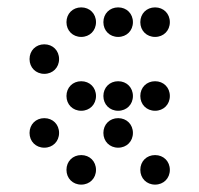

<svg xmlns="http://www.w3.org/2000/svg" viewBox="-20 -510 540 520"><path d="M200 -410C223 -410 240 -427 240 -450C240 -473 223 -490 200 -490C177 -490 160 -473 160 -450C160 -427 177 -410 200 -410ZM300 -410C323 -410 340 -427 340 -450C340 -473 323 -490 300 -490C277 -490 260 -473 260 -450C260 -427 277 -410 300 -410ZM400 -410C423 -410 440 -427 440 -450C440 -473 423 -490 400 -490C377 -490 360 -473 360 -450C360 -427 377 -410 400 -410ZM100 -310C123 -310 140 -327 140 -350C140 -373 123 -390 100 -390C77 -390 60 -373 60 -350C60 -327 77 -310 100 -310ZM200 -210C223 -210 240 -227 240 -250C240 -273 223 -290 200 -290C177 -290 160 -273 160 -250C160 -227 177 -210 200 -210ZM300 -210C323 -210 340 -227 340 -250C340 -273 323 -290 300 -290C277 -290 260 -273 260 -250C260 -227 277 -210 300 -210ZM400 -210C423 -210 440 -227 440 -250C440 -273 423 -290 400 -290C377 -290 360 -273 360 -250C360 -227 377 -210 400 -210ZM100 -110C123 -110 140 -127 140 -150C140 -173 123 -190 100 -190C77 -190 60 -173 60 -150C60 -127 77 -110 100 -110ZM300 -110C323 -110 340 -127 340 -150C340 -173 323 -190 300 -190C277 -190 260 -173 260 -150C260 -127 277 -110 300 -110ZM200 -10C223 -10 240 -27 240 -50C240 -73 223 -90 200 -90C177 -90 160 -73 160 -50C160 -27 177 -10 200 -10ZM400 -10C423 -10 440 -27 440 -50C440 -73 423 -90 400 -90C377 -90 360 -73 360 -50C360 -27 377 -10 400 -10Z"/></svg>

Font: TINY 5x3 80
Style: Regular
Weight: 200
Designer: Jack Halten Fahnestock
Foundry: Velvetyne Type Foundry
Version: Version 1.002;hotconv 1.0.109;makeotfexe 2.5.65596